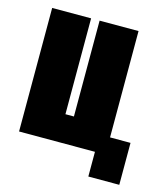

<svg xmlns="http://www.w3.org/2000/svg" viewBox="-93 -569 650 743"><g transform="rotate(15 231.5 -198.0)"><path d="M329 99V0H25V-495H181V-111H215V-495H371V-69H453V99Z"/></g></svg>

Font: Alumni Sans Black
Style: Regular
Weight: 900
Designer: Robert E. Leuschke
Foundry: Robert E. Leuschke
Version: Version 1.018